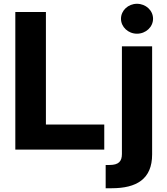

<svg xmlns="http://www.w3.org/2000/svg" viewBox="-20 -791 883 1015"><path d="M61 0H531.2V-132.8H222.7V-727.5H61ZM624.5 -545.9V22.9C624.5 62 607.4 81.1 559.1 81.1H538.6V204.1H570.8C701.7 204.1 784.2 155.8 784.2 25.4V-545.9ZM704.1 -612.8C751 -612.8 789.1 -648.4 789.1 -691.9C789.1 -735.8 751 -771 704.1 -771C657.7 -771 619.6 -735.8 619.6 -691.9C619.6 -648.4 657.7 -612.8 704.1 -612.8Z"/></svg>

Font: Raveo
Style: Bold
Weight: 700
Designer: Jakub Foglar, Rasmus Andersson (Inter)
Foundry: Jakubfoglar.com
Version: Version 1.100;Glyphs 3.2.3 (3260)